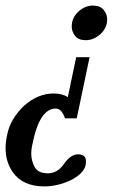

<svg xmlns="http://www.w3.org/2000/svg" viewBox="-31 -457 447 688"><path d="M227 -375Q232 -401 254 -419Q276 -437 302 -437Q328 -437 340.5 -421.5Q353 -406 353 -388Q353 -382 352 -375Q347 -349 324.5 -331Q302 -313 276 -313Q250 -313 238 -328.5Q226 -344 226 -362Q226 -368 227 -375ZM242 -252H290L244 -33H202Q190 -68 169 -68Q111 -68 86 56Q81 77 81 95Q81 118 93 141Q105 164 141 164Q176 164 200 128Q223 96 249 96Q277 96 277 121Q277 127 276 134Q269 166 220 190Q198 200 174.5 205.5Q151 211 128 211Q50 211 14 159Q-11 122 -11 74Q-11 53 -6 29Q0 -3 16 -29.5Q32 -56 55 -78Q105 -122 161 -122Q192 -122 212 -109Z"/></svg>

Font: New Athena Unicode
Style: Bold Italic
Weight: 700
Designer: J. Rusten 1997; rev. by R. Hancock 2001, 2002, rev. by D. Mastronarde 2002-2021
Foundry: Society for Classical Studies (formerly American Philological Association)
Version: Version 5.008